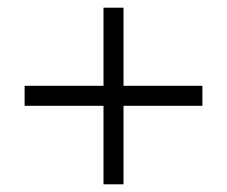

<svg xmlns="http://www.w3.org/2000/svg" viewBox="-20 -479 590 499"><path d="M506 -256V-204H301V0H249V-204H44V-256H249V-459H301V-256Z"/></svg>

Font: EauTest
Style: Italic
Weight: 400
Italic angle: -12°
Designer: Christian Thalmann (Catharsis Fonts)
Version: Version 0.001;PS 000.001;hotconv 1.0.88;makeotf.lib2.5.64775